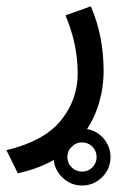

<svg xmlns="http://www.w3.org/2000/svg" viewBox="-25 -277 392 600"><path d="M142.6 213.9C142.6 238.3 151.4 259.3 168.9 276.4C186 293.9 207 302.7 231.4 302.7C255.9 302.7 276.9 293.9 294.4 276.4C311.5 259.3 320.3 238.3 320.3 213.9C320.3 189.5 311.5 168.5 294.4 150.9C276.9 133.8 255.9 125 231.4 125C207 125 186 133.8 168.9 150.9C151.4 168.5 142.6 189.5 142.6 213.9ZM185.5 213.9C185.5 201.2 189.9 190.4 199.2 181.2C208 172.4 218.8 168 231.4 168C244.1 168 254.9 172.4 263.7 181.2C272.5 190.4 276.9 201.2 276.9 213.9C276.9 226.6 272.5 237.3 263.7 246.1C254.9 254.9 244.1 259.3 231.4 259.3C218.8 259.3 208 254.9 199.2 246.1C189.9 237.3 185.5 226.6 185.5 213.9ZM258.8 -257.3 179.7 -229C192.9 -197.3 202.6 -166.5 209 -135.7C214.8 -105 217.8 -75.7 217.8 -47.4C217.8 6.8 200.7 55.2 166 98.6C131.3 142.1 74.2 173.3 -4.9 192.4L30.8 264.6C93.8 250.5 145 227.1 184.6 194.8C224.1 162.6 252.9 124.5 271.5 81.1C289.6 37.6 298.8 -7.8 298.8 -55.2C298.8 -88.4 295.9 -122.1 289.6 -156.7C283.2 -190.9 272.9 -224.6 258.8 -257.3Z"/></svg>

Font: Vazir
Style: Regular
Weight: 400
Designer: Saber Rastikerdar
Foundry: Saber Rastikerdar
Version: Version 27.002;January 24, 2021;FontCreator 13.0.0.2683 64-b